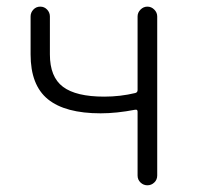

<svg xmlns="http://www.w3.org/2000/svg" viewBox="-20 -553 588 573"><path d="M390.6 -29.3V-219.7Q390.6 -226.6 383.8 -225.6Q328.1 -214.8 280.3 -214.8Q174.8 -214.8 123 -256.8Q71.3 -298.8 71.3 -390.6V-503.9Q71.3 -515.6 79.6 -524.4Q87.9 -533.2 100.1 -533.2Q112.3 -533.2 120.6 -524.4Q128.9 -515.6 128.9 -503.9V-390.6Q128.9 -323.2 168 -293.9Q207 -264.6 291 -264.6Q338.9 -264.6 383.8 -275.4Q390.6 -277.3 390.6 -284.2V-503.9Q390.6 -515.6 399.4 -524.4Q408.2 -533.2 419.9 -533.2Q431.6 -533.2 440.4 -524.4Q449.2 -515.6 449.2 -503.9V-29.3Q449.2 -16.6 440.4 -8.3Q431.6 0 419.9 0Q408.2 0 399.4 -8.3Q390.6 -16.6 390.6 -29.3Z"/></svg>

Font: Gen Jyuu Gothic Light
Style: Regular
Weight: 200
Designer: [Source Han Sans]
Ryoko NISHIZUKA  (kana & ideographs); Paul D. Hunt (Latin, Greek & Cyrillic); Wenlong ZHANG  (bopomofo
Version: Version 1.002.20150607